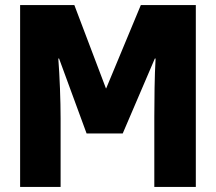

<svg xmlns="http://www.w3.org/2000/svg" viewBox="-20 -734 848 754"><path d="M59 0V-714H272L396 -387H397L533 -714H749V0H586V-275Q586 -325 587 -388.5Q588 -452 591 -504H588L462 -210H320L212 -504H209Q213 -452 215.5 -387Q218 -322 218 -269V0Z"/></svg>

Font: Noto Sans ExtraCondensed Black
Style: Regular
Weight: 900
Width: 2
Designer: Monotype Design Team
Foundry: Monotype Imaging Inc.
Version: Version 2.013; ttfautohint (v1.8.4.7-5d5b)